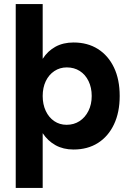

<svg xmlns="http://www.w3.org/2000/svg" viewBox="-20 -720 636 940"><path d="M57 200V-700H189V-432Q214 -471 252 -491.5Q290 -512 340 -512Q409 -512 459.5 -480Q510 -448 538 -389.5Q566 -331 566 -250Q566 -170 538 -111Q510 -52 459.5 -20Q409 12 340 12Q290 12 252 -9Q214 -30 189 -68V200ZM306 -109Q342 -109 369.5 -127Q397 -145 413 -177Q429 -209 429 -250Q429 -291 413.5 -323Q398 -355 370.5 -372.5Q343 -390 307 -390Q273 -390 246 -372Q219 -354 204 -322.5Q189 -291 189 -250Q189 -209 204 -177Q219 -145 245.5 -127Q272 -109 306 -109Z"/></svg>

Font: Figtree Light
Style: Bold
Weight: 700
Version: Version 2.002